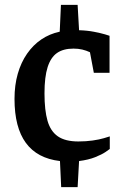

<svg xmlns="http://www.w3.org/2000/svg" viewBox="-20 -727 506 794"><path d="M233 47 228 -61Q134 -72 87 -136Q40 -200 40 -318Q40 -375 53.5 -422Q67 -469 92 -505Q117 -541 151 -564Q185 -587 227 -596L232 -707H301L307 -602Q341 -601 369 -595.5Q397 -590 414 -585Q431 -580 433 -579V-426H368L352 -511Q337 -518 320.5 -522Q304 -526 284 -526Q242 -526 216 -508Q190 -490 177 -449.5Q164 -409 164 -341Q164 -271 176.5 -227.5Q189 -184 219.5 -163Q250 -142 304 -142Q336 -142 363.5 -146Q391 -150 409.5 -155.5Q428 -161 434 -163V-111Q432 -109 416.5 -98.5Q401 -88 373.5 -77Q346 -66 307 -61L301 47Z"/></svg>

Font: Faustina SemiBold
Style: Regular
Weight: 600
Designer: Alfonso Garcia
Foundry: http://www.omnibus-type.com
Version: Version 1.200